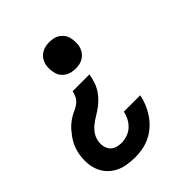

<svg xmlns="http://www.w3.org/2000/svg" viewBox="-193 -663 936 936"><g transform="rotate(-45 275.0 -195.0)"><path d="M300 -359Q285 -359 270.5 -362.5Q256 -366 244.5 -373.5Q233 -381 224.5 -392Q216 -403 212.5 -417Q209 -431 208 -446Q207 -461 210 -476Q213 -490 221 -503.5Q229 -517 242 -526Q255 -535 269.5 -538.5Q284 -542 299 -542Q314 -542 328.5 -539Q343 -536 354.5 -528Q366 -520 374.5 -509Q383 -498 386.5 -484Q390 -470 390.5 -455Q391 -440 389 -426Q386 -411 377.5 -397.5Q369 -384 356.5 -375Q344 -366 329.5 -362.5Q315 -359 300 -359ZM201 152Q172 152 144.5 147.5Q117 143 93.5 131Q70 119 52 99.5Q34 80 24.5 55Q15 30 13.5 2Q12 -26 17 -54Q20 -69 25 -84Q30 -99 37.5 -113Q45 -127 54.5 -140Q64 -153 74.5 -165Q85 -177 98 -187.5Q111 -198 124.5 -206Q138 -214 153 -220.5Q168 -227 181 -237.5Q194 -248 201 -262.5Q208 -277 211 -292H327Q323 -272 317.5 -252.5Q312 -233 301.5 -215Q291 -197 276.5 -181Q262 -165 245 -152Q228 -139 209.5 -128Q191 -117 174 -104Q157 -91 144.5 -73.5Q132 -56 128 -36Q124 -18 127 -0.5Q130 17 139.5 30Q149 43 166 49Q183 55 201 55Q220 55 240.5 48.5Q261 42 277 27.5Q293 13 303 -6Q313 -25 317 -45H430Q425 -19 414.5 6.5Q404 32 388.5 55Q373 78 351.5 97.5Q330 117 304.5 129.5Q279 142 252.5 147Q226 152 201 152Z"/></g></svg>

Font: Lode Term
Style: Bold Italic
Weight: 700
Italic angle: -11°
Monospace: yes
Designer: Belleve Invis
Foundry: Belleve Invis
Version: Version 29.2.0